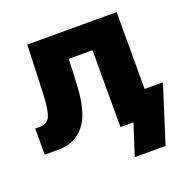

<svg xmlns="http://www.w3.org/2000/svg" viewBox="-121 -632 891 905"><g transform="rotate(-20 324.5 -180.0)"><path d="M9.3 0V-130.9H33.7Q69.8 -130.9 83.5 -161.1Q97.2 -191.4 100.6 -275.9L109.4 -515.6H557.6V0H389.2V-385.7H270.5L264.2 -253.4Q257.3 -117.2 208.7 -58.6Q160.2 0 79.6 0ZM404.3 156.2 454.1 0H411.1V-129.9H649.4L558.6 156.2Z"/></g></svg>

Font: Inter Display ExtraBold
Style: Regular
Weight: 800
Designer: Rasmus Andersson
Foundry: rsms
Version: Version 4.000;git-a52131595